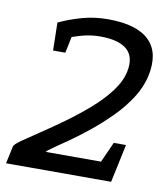

<svg xmlns="http://www.w3.org/2000/svg" viewBox="-92 -672 643 734"><g transform="rotate(10 229.0 -305.0)"><path d="M-19.7 0 -5 -68Q-3.3 -76 22.4 -94.2Q48.2 -112.3 88.8 -139.2Q129.3 -166 175 -199Q220.7 -232 263.6 -269.1Q306.5 -306.2 336.8 -345.8Q367.2 -385.5 375.8 -425.7Q381.2 -452.7 377.1 -473.7Q373 -494.7 358.1 -509.3Q343.2 -524 316.6 -532Q290 -540 250.5 -540L269 -610Q327 -610 367.2 -597.6Q407.5 -585.2 431.1 -561Q454.7 -536.8 461.2 -502.8Q467.8 -468.8 458.8 -425.7Q449 -379.2 421.1 -336Q393.2 -292.8 355 -254.6Q316.8 -216.3 277.2 -184.3Q237.5 -152.3 202.5 -128Q167.5 -103.7 145.5 -88.5Q123.5 -73.3 122.5 -69.2H403L388.2 0ZM96.2 -502 80.3 -564Q121.3 -583.3 169 -596.7Q216.7 -610 269 -610L250.5 -540Q212.7 -540 174.6 -528.9Q136.5 -517.8 96.2 -502ZM419.8 -148.3 388.2 0H305.7L372.3 -148.3ZM130 -455.7H82.5L80.3 -564H152.8Z"/></g></svg>

Font: Epunda Slab Light
Style: Italic
Weight: 300
Italic angle: -12°
Designer: Simon Atzbach
Foundry: typofactur
Version: Version 1.102